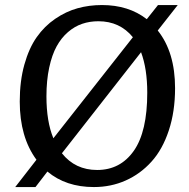

<svg xmlns="http://www.w3.org/2000/svg" viewBox="-20 -735 757 769"><path d="M691.9 -714.8 611.8 -612.8Q681.2 -525.9 681.2 -381.8Q681.2 -288.1 656 -212.2Q630.9 -136.2 586.4 -87.2Q542 -38.1 483.2 -12Q424.3 14.2 356 14.2Q244.1 14.2 169.9 -47.9L122.1 14.2H41L126 -95.2Q59.1 -186 59.1 -328.1Q59.1 -410.2 77.6 -476.3Q96.2 -542.5 127.2 -586.4Q158.2 -630.4 201.2 -659.7Q244.1 -689 290.5 -701.9Q336.9 -714.8 388.2 -714.8Q495.1 -714.8 567.9 -658.2L612.8 -714.8ZM166 -349.1Q166 -248 193.8 -181.2L512.2 -585.9Q460 -649.9 374 -649.9Q339.4 -649.9 309.1 -639.6Q278.8 -629.4 252.2 -606.4Q225.6 -583.5 206.8 -549.3Q188 -515.1 177 -463.9Q166 -412.6 166 -349.1ZM569.8 -363.8Q569.8 -459.5 544.9 -525.9L228 -121.1Q281.2 -54.2 369.1 -54.2Q461.9 -54.2 515.9 -130.9Q569.8 -207.5 569.8 -363.8Z"/></svg>

Font: Literata Book Medium
Style: Italic
Weight: 500
Italic angle: -3°
Designer: Latin by Veronika Burian and Jose Scaglione. Greek by Irene Vlachou. Cyrillic by Vera Evstafieva
Foundry: TypeTogether
Version: Version 1.003;PS 001.003;hotconv 1.0.88;makeotf.lib2.5.64775